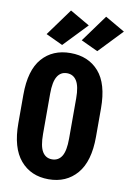

<svg xmlns="http://www.w3.org/2000/svg" viewBox="-104 -1024 743 1099"><g transform="rotate(10 268.0 -475.0)"><path d="M32.2 -274.9Q32.2 -132.3 93.3 -60.5Q154.3 11.2 257.3 11.2Q360.4 11.2 421.9 -60.5Q483.4 -132.3 483.4 -274.9V-440.4Q483.4 -583.5 422.4 -652.8Q361.3 -722.2 257.3 -722.2Q153.8 -722.2 93 -652.6Q32.2 -583 32.2 -440.4ZM182.1 -238.3V-473.1Q182.1 -541.5 201.4 -573.2Q220.7 -605 257.3 -605Q294.4 -605 314 -573.2Q333.5 -541.5 333.5 -473.1V-238.3Q333.5 -167.5 314 -136Q294.4 -104.5 257.3 -104.5Q220.7 -104.5 201.4 -136Q182.1 -167.5 182.1 -238.3ZM103 -805.2 201.2 -759.3 332 -896 217.3 -962.4ZM307.1 -805.2 405.3 -759.3 536.1 -896 421.4 -962.4Z"/></g></svg>

Font: Roboto Flex
Style: wght 700 wdth 25 opsz 34 GRAD 0.00 slnt 0.00 XTRA 468 XOPQ 96 YOPQ 79 YTLC 514 YTUC 712 YTAS 750 YTDE -203.00 YTFI 738
Weight: 700
Width: 1
Designer: Berlow after Robertson
Foundry: Google
Version: Version 3.100